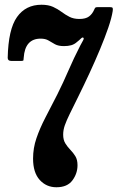

<svg xmlns="http://www.w3.org/2000/svg" viewBox="-20 -780 502 810"><path d="M12.5 -536Q15 -656.5 51.8 -708.2Q88.5 -760 155 -760Q184 -760 203.8 -751Q223.5 -742 239.5 -730Q255.5 -718 273 -709Q290.5 -700 315 -700Q341.5 -700 355.5 -710.5Q369.5 -721 377 -738.5Q379.5 -744.5 381.8 -747.2Q384 -750 393 -750H442.5Q453 -750 455 -746.8Q457 -743.5 455.5 -733.5Q451 -704.5 436.8 -663Q422.5 -621.5 402 -572.2Q381.5 -523 357.8 -471.8Q334 -420.5 310.5 -373Q288.5 -328.5 274.5 -300Q260.5 -271.5 253.5 -251.5Q246.5 -231.5 246.5 -212Q246.5 -189.5 255.8 -174.8Q265 -160 277 -147.8Q289 -135.5 298 -120.8Q307 -106 307 -83Q307 -48 285.5 -19Q264 10 218 10Q175.5 10 147.5 -21Q119.5 -52 119.5 -111Q119.5 -155.5 133.8 -197Q148 -238.5 171 -283Q194 -327.5 221.5 -381Q247.5 -433 269.2 -483.5Q291 -534 319 -588.5Q325.5 -600.5 330.2 -609Q335 -617.5 332 -620.5Q328.5 -624.5 321.2 -617.2Q314 -610 305.5 -603.5Q294 -593 280.5 -589.2Q267 -585.5 250 -585.5Q226.5 -585.5 212.2 -593.2Q198 -601 185 -609Q172 -617 151.5 -617Q85.5 -617 80 -536.5Q79.5 -529.5 79 -526.2Q78.5 -523 70.5 -523H27.5Q12.5 -523 12.5 -536Z"/></svg>

Font: Besley* Condensed
Style: Bold
Weight: 700
Width: 3
Designer: Owen Earl
Foundry: indestructible type*
Version: Version 3.000; ttfautohint (v1.8.3)